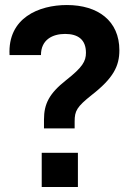

<svg xmlns="http://www.w3.org/2000/svg" viewBox="-20 -744 513 764"><path d="M155 -233H277V-261C277 -303 286 -319 345 -366C431 -433 455 -481 455 -544C455 -661 370 -724 246 -724C135 -724 10 -673 18 -525H143C143 -586 189 -609 239 -609C291 -609 322 -586 322 -534C322 -500 308 -476 243 -425C176 -372 155 -331 155 -268ZM146 0H290V-136H146Z"/></svg>

Font: Kathrein 75 Bold
Style: Regular
Weight: 700
Designer: Lazydogs Typefoundry, based on Open Sans by Ascender Corporation
Foundry: Lazydogs Typefoundry
Version: Version 1.003;PS 001.003;hotconv 1.0.88;makeotf.lib2.5.64775